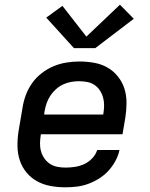

<svg xmlns="http://www.w3.org/2000/svg" viewBox="-20 -790 640 818"><path d="M259 8Q227 8 196 2.5Q165 -3 138.5 -17.5Q112 -32 93 -55Q74 -78 64.5 -106.5Q55 -135 54.5 -167Q54 -199 59 -231L76 -331Q80 -358 90 -385Q100 -412 117 -436Q134 -460 158 -478.5Q182 -497 208.5 -508Q235 -519 263 -523.5Q291 -528 318 -528Q350 -528 381 -522.5Q412 -517 437.5 -502.5Q463 -488 482 -464.5Q501 -441 510 -412.5Q519 -384 519 -352.5Q519 -321 514 -289L502 -218H154V-217Q151 -199 150.5 -181Q150 -163 154.5 -146.5Q159 -130 168.5 -116Q178 -102 192 -92.5Q206 -83 223.5 -79.5Q241 -76 259 -76Q279 -76 299 -79Q319 -82 338 -90.5Q357 -99 372.5 -115Q388 -131 394 -151H489Q484 -127 471.5 -104Q459 -81 441.5 -62Q424 -43 401.5 -29Q379 -15 355.5 -6.5Q332 2 307.5 5Q283 8 259 8ZM420 -302V-303Q423 -321 423.5 -338.5Q424 -356 419.5 -373Q415 -390 406 -404Q397 -418 383.5 -427.5Q370 -437 352.5 -440.5Q335 -444 317 -444Q300 -444 283 -441Q266 -438 249.5 -430.5Q233 -423 219 -410.5Q205 -398 195 -383Q185 -368 179 -351Q173 -334 170 -317L168 -302ZM295 -585 177 -715 246 -765 348 -634 491 -770 550 -710 386 -585Z"/></svg>

Font: Iosevka SS04 Md Ex Obl
Style: Regular
Weight: 500
Width: 7
Italic angle: -9°
Monospace: yes
Designer: Belleve Invis
Foundry: Belleve Invis
Version: Version 19.0.0; ttfautohint (v1.8.4)